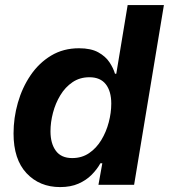

<svg xmlns="http://www.w3.org/2000/svg" viewBox="-20 -748 683 777"><path d="M223.4 9.1Q140.1 9.1 87.4 -47Q34.8 -103.1 34.8 -207.8Q34.8 -270.9 52.3 -332.2Q69.8 -393.4 103.7 -443.4Q137.6 -493.3 186.9 -523Q236.2 -552.7 299.7 -552.7Q348.1 -552.7 377.8 -536.2Q407.5 -519.7 423.2 -495.7Q439 -471.7 445.3 -449.7H450.6L496.6 -727.5H643.3L522.7 0H378.4L394.1 -87.4H386.4Q372.6 -62.6 350.8 -40.6Q328.9 -18.5 297.4 -4.7Q266 9.1 223.4 9.1ZM272.2 -108.3Q311.2 -108.3 340.7 -128.4Q370.2 -148.5 390.1 -181.5Q410 -214.4 420.1 -253.1Q430.3 -291.7 430.3 -328.9Q430.3 -378.6 408.2 -407Q386.1 -435.4 341.9 -435.4Q302.8 -435.4 273.4 -415.3Q243.9 -395.3 224.2 -362.6Q204.4 -330 194.4 -291.6Q184.3 -253.3 184.3 -216.4Q184.3 -167.4 206 -137.8Q227.6 -108.3 272.2 -108.3Z"/></svg>

Font: Inter Variable
Style: Italic
Weight: 400
Italic angle: -9.39999°
Designer: Rasmus Andersson
Foundry: rsms
Version: Version 4.001;git-9221beed3